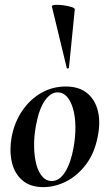

<svg xmlns="http://www.w3.org/2000/svg" viewBox="-20 -754 448 788"><path d="M158 14Q103 14 70.5 -15Q38 -44 28 -91Q18 -138 28 -193Q40 -254 72 -300.5Q104 -347 150 -373Q196 -399 249 -399Q305 -399 338 -371.5Q371 -344 382 -297.5Q393 -251 381 -193Q368 -125 332.5 -78.5Q297 -32 251 -9Q205 14 158 14ZM192 -11Q224 -11 247.5 -48.5Q271 -86 282 -149Q290 -194 289.5 -234.5Q289 -275 280 -307Q271 -339 255 -357Q239 -375 216 -375Q188 -375 164 -341Q140 -307 127 -236Q119 -191 120 -150Q121 -109 129.5 -78Q138 -47 154 -29Q170 -11 192 -11ZM254 -475 193 -727Q192 -733 206 -734Q220 -735 239 -732.5Q258 -730 272.5 -725.5Q287 -721 287 -716L263 -476Q263 -474 258.5 -473Q254 -472 254 -475Z"/></svg>

Font: Cormorant
Style: Bold Italic
Weight: 700
Italic angle: -10°
Designer: Christian Thalmann (Catharsis Fonts)
Foundry: Catharsis Fonts
Version: Version 4.000